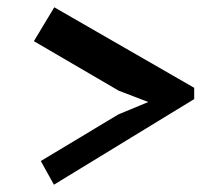

<svg xmlns="http://www.w3.org/2000/svg" viewBox="-20 -610 605 527"><path d="M513 -369V-338L128 -103L92 -168L305 -296L387 -330L306 -361L73 -497L129 -590Z"/></svg>

Font: PTSerif
Style: Bold
Weight: 700
Designer: A.Korolkova, O.Umpeleva, V.Yefimov
Foundry: ParaType Ltd
Version: Version 1.000W OFL; ttfautohint (v1.2) -l 8 -r 50 -G 200 -x 